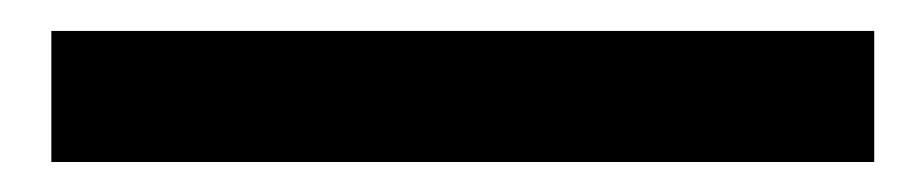

<svg xmlns="http://www.w3.org/2000/svg" viewBox="-20 49 606 126"><path d="M13.7 155.3V69.3H553.7V155.3Z"/></svg>

Font: Nasu
Style: Bold
Weight: 700
Designer: Ryoko NISHIZUKA (kana &amp; ideographs); Paul D. Hunt (Latin, Greek &amp; Cyrillic); Wenlong ZHANG (bopomofo); Sandoll C
Version: Version 2014.1215